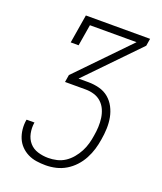

<svg xmlns="http://www.w3.org/2000/svg" viewBox="-136 -824 772 913"><g transform="rotate(20 250.0 -367.5)"><path d="M203 0Q179 0 156 -3.5Q133 -7 113 -17Q93 -27 77.5 -43Q62 -59 53.5 -79.5Q45 -100 42.5 -123.5Q40 -147 44 -171Q44 -171 44.5 -171.5Q45 -172 45 -173H85Q85 -172 84.5 -172Q84 -172 84 -171Q80 -144 85.5 -117.5Q91 -91 107.5 -72Q124 -53 149.5 -45Q175 -37 203 -37Q224 -37 246 -42Q268 -47 287 -59.5Q306 -72 321 -90Q336 -108 346.5 -128Q357 -148 363 -169.5Q369 -191 372 -212Q376 -234 377 -257Q378 -280 375 -301.5Q372 -323 363.5 -342.5Q355 -362 339.5 -376.5Q324 -391 303 -397.5Q282 -404 260 -404H155L161 -441L410 -698H174L156 -590H116L140 -735H465L459 -698L210 -441H260Q288 -441 315 -434Q342 -427 362.5 -410Q383 -393 395.5 -369Q408 -345 413 -318.5Q418 -292 417 -263Q416 -234 411 -206Q407 -180 399.5 -155Q392 -130 379 -105.5Q366 -81 347 -60.5Q328 -40 304.5 -26Q281 -12 255 -6Q229 0 203 0Z"/></g></svg>

Font: Iosevka Slab XLtObl
Style: Regular
Weight: 200
Italic angle: -9°
Monospace: yes
Designer: Belleve Invis
Foundry: Belleve Invis
Version: Version 11.1.1; ttfautohint (v1.8.3)